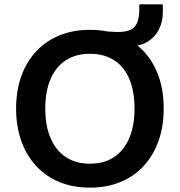

<svg xmlns="http://www.w3.org/2000/svg" viewBox="-20 -852 825 882"><path d="M393 10Q316 10 253.5 -15.5Q191 -41 146.5 -89Q102 -137 78 -204Q54 -271 54 -353Q54 -436 78 -502.5Q102 -569 146.5 -616.5Q191 -664 253.5 -689.5Q316 -715 393 -715Q470 -715 532.5 -689.5Q595 -664 639.5 -617Q684 -570 708 -503.5Q732 -437 732 -354Q732 -271 708 -204Q684 -137 639.5 -89Q595 -41 532.5 -15.5Q470 10 393 10ZM393 -100Q458 -100 503.5 -130Q549 -160 573.5 -217Q598 -274 598 -353Q598 -433 574 -489.5Q550 -546 504 -575.5Q458 -605 393 -605Q329 -605 283 -575.5Q237 -546 212.5 -489.5Q188 -433 188 -353Q188 -274 212.5 -217Q237 -160 283 -130Q329 -100 393 -100ZM494 -641 450 -709Q469 -708 488.5 -706.5Q508 -705 521 -705Q557 -705 578.5 -714.5Q600 -724 610 -747.5Q620 -771 620 -811V-832H728V-795Q728 -752 710 -717Q692 -682 660 -661.5Q628 -641 586 -641Z"/></svg>

Font: Nunito Sans 12pt ExtraLight
Style: Regular
Weight: 200
Version: Version 3.101;gftools[0.9.27]